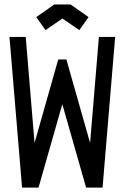

<svg xmlns="http://www.w3.org/2000/svg" viewBox="-20 -851 565 871"><path d="M300.3 -830.6 381.8 -773.4 339.8 -714.4 263.2 -767.1 186.5 -714.4 144.5 -773.4 226.1 -830.6ZM80.1 0 22.9 -683.6H96.7L136.7 -202.6L244.1 -581.1H281.2L388.7 -202.6L428.7 -683.6H502.4L445.3 0H370.6L262.7 -378.4L154.8 0Z"/></svg>

Font: Anka/Coder Condensed
Style: Regular
Weight: 400
Width: 4
Monospace: yes
Version: Version 1.100